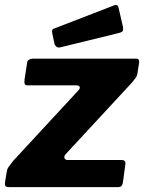

<svg xmlns="http://www.w3.org/2000/svg" viewBox="-34 -772 594 792"><path d="M6 0Q-7 0 -11 -4Q-15 -8 -13 -22L-7 -59Q-5 -74 0.5 -82Q6 -90 20 -108L291 -401Q297 -408 294.5 -414Q292 -420 278 -420H81Q70 -420 68 -425.5Q66 -431 67 -443L78 -514Q79 -522 86 -526Q93 -530 100 -530H527Q542 -530 540 -514L533 -470Q532 -460 526 -451.5Q520 -443 510 -431L235 -134Q229 -125 232.5 -118.5Q236 -112 245 -112H467Q486 -112 483 -94L473 -19Q472 -11 467.5 -5.5Q463 0 451 0H6ZM473 -662Q475 -651 473 -645.5Q471 -640 457 -636L216 -577Q205 -574 198.5 -579.5Q192 -585 190 -594L182 -633Q178 -649 186 -653L437 -750Q443 -753 448.5 -750.5Q454 -748 456 -736Z"/></svg>

Font: Libre Franklin Thin ExtraBold
Style: Italic
Weight: 800
Italic angle: -8°
Version: Version 2.000